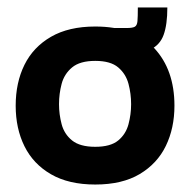

<svg xmlns="http://www.w3.org/2000/svg" viewBox="-20 -484 519 514"><path d="M235 10Q164 10 116.5 -17.5Q69 -45 45.5 -92.5Q22 -140 22 -201Q22 -263 45.5 -310.5Q69 -358 116.5 -385.5Q164 -413 235 -413Q339 -413 393 -355Q447 -297 447 -201Q447 -141 424 -93.5Q401 -46 354 -18Q307 10 235 10ZM235 -91Q276 -91 296.5 -108Q317 -125 324 -151.5Q331 -178 331 -205Q331 -233 324 -259.5Q317 -286 296.5 -303.5Q276 -321 235 -321Q194 -321 173 -303.5Q152 -286 145 -259.5Q138 -233 138 -205Q138 -178 145 -151.5Q152 -125 173 -108Q194 -91 235 -91ZM271 -339 272 -409H319Q335 -409 341 -412.5Q347 -416 348 -427.5Q349 -439 349 -464H428Q428 -418 418 -390.5Q408 -363 381.5 -351Q355 -339 307 -339Z"/></svg>

Font: Darker Grotesque Light ExtraBold
Style: Regular
Weight: 800
Version: Version 1.000;gftools[0.9.28]